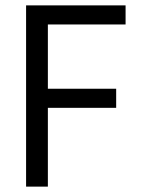

<svg xmlns="http://www.w3.org/2000/svg" viewBox="-20 -694 529 714"><path d="M412 -293H158V0H77V-674H447V-603H158V-364H412Z"/></svg>

Font: Hind Kochi
Style: Regular
Weight: 400
Designer: Dhruvi Tolia
Foundry: Indian Type Foundry
Version: Version 0.702;PS 1.0;hotconv 1.0.81;makeotf.lib2.5.63406